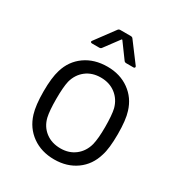

<svg xmlns="http://www.w3.org/2000/svg" viewBox="-168 -814 873 936"><g transform="rotate(30 268.0 -346.0)"><path d="M77 -131Q63 -177 63 -254Q63 -331 77 -376Q96 -440 148 -477Q200 -514 274 -514Q345 -514 396.5 -477Q448 -440 467 -377Q481 -334 481 -254Q481 -173 467 -131Q448 -66 396.5 -29Q345 8 273 8Q201 8 149 -29Q97 -66 77 -131ZM401 -152Q410 -188 410 -253Q410 -319 402 -354Q390 -399 355.5 -425.5Q321 -452 272 -452Q223 -452 189 -425.5Q155 -399 143 -354Q135 -319 135 -253Q135 -187 143 -152Q154 -107 188.5 -80.5Q223 -54 273 -54Q321 -54 355 -80.5Q389 -107 401 -152ZM145 -586 225 -694Q229 -700 238 -700H296Q305 -700 309 -694L390 -586Q392 -584 392 -580Q392 -578 390 -576Q388 -574 384 -574H344Q335 -574 331 -580L271 -662Q270 -664 268 -664Q266 -664 265 -662L204 -580Q200 -574 191 -574H151Q145 -574 143 -577.5Q141 -581 145 -586Z"/></g></svg>

Font: Barlow
Style: Regular
Weight: 400
Designer: Jeremy Tribby
Foundry: Tribby Type
Version: Version 1.408;December 10, 2018;FontCreator 11.5.0.2430 64-b